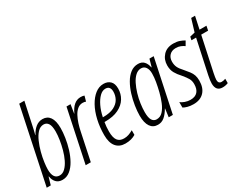

<svg xmlns="http://www.w3.org/2000/svg" viewBox="-91 -1218 2110 1686"><g transform="rotate(-30 964.5 -375.0)"><path d="M160 10Q119 10 96.5 -14.5Q74 -39 69 -76H66L44 0H3L163 -760H215L160 -504Q153 -472 147 -450H149Q170 -491 201 -516Q232 -541 271 -541Q319 -541 345 -504Q371 -467 371 -393Q371 -351 363 -297.5Q355 -244 338.5 -190Q322 -136 297 -91Q272 -46 237.5 -18Q203 10 160 10ZM157 -36Q188 -36 213.5 -61Q239 -86 258.5 -126Q278 -166 291 -213.5Q304 -261 311 -307Q318 -353 318 -389Q318 -446 301.5 -470.5Q285 -495 256 -495Q221 -495 194.5 -466.5Q168 -438 148.5 -393.5Q129 -349 116 -299.5Q103 -250 97 -205.5Q91 -161 91 -134Q91 -36 157 -36Z M398 0 510 -531H551L537 -443H539Q560 -490 589.5 -515.5Q619 -541 658 -541Q669 -541 678 -539.5Q687 -538 695 -535L680 -482Q667 -488 648 -488Q618 -488 595 -469Q572 -450 555.5 -419Q539 -388 527.5 -352Q516 -316 509 -281L450 0Z M797 10Q737 10 704 -30Q671 -70 671 -148Q671 -228 687.5 -299.5Q704 -371 734 -425Q764 -479 803.5 -510Q843 -541 889 -541Q931 -541 956.5 -516.5Q982 -492 982 -441Q982 -388 955 -343.5Q928 -299 874 -272.5Q820 -246 738 -246H731Q723 -203 723 -155Q723 -92 744 -63.5Q765 -35 809 -35Q834 -35 856 -42.5Q878 -50 902 -64V-17Q881 -4 855 3Q829 10 797 10ZM743 -289Q811 -289 852.5 -310Q894 -331 913 -365Q932 -399 932 -439Q932 -466 920 -481Q908 -496 883 -496Q852 -496 824 -468.5Q796 -441 773.5 -394.5Q751 -348 739 -289Z M1127 10Q1078 10 1052 -28.5Q1026 -67 1026 -139Q1026 -184 1034.5 -238.5Q1043 -293 1059.5 -346Q1076 -399 1101.5 -443.5Q1127 -488 1161.5 -514.5Q1196 -541 1239 -541Q1277 -541 1298.5 -518Q1320 -495 1327 -456H1330L1351 -531H1394L1282 0H1240L1251 -83H1249Q1224 -40 1195 -15Q1166 10 1127 10ZM1141 -37Q1178 -37 1204 -65Q1230 -93 1248.5 -138Q1267 -183 1279 -232Q1291 -280 1298.5 -324.5Q1306 -369 1306 -407Q1306 -447 1289.5 -470.5Q1273 -494 1243 -494Q1212 -494 1186 -470.5Q1160 -447 1140.5 -408Q1121 -369 1107 -322.5Q1093 -276 1086.5 -229Q1080 -182 1080 -143Q1080 -87 1096 -62Q1112 -37 1141 -37Z M1488 10Q1454 10 1427.5 2.5Q1401 -5 1387 -14V-69Q1403 -56 1429.5 -46.5Q1456 -37 1484 -37Q1532 -37 1556 -64Q1580 -91 1580 -141Q1580 -174 1566.5 -198Q1553 -222 1521 -260Q1492 -291 1474 -323Q1456 -355 1456 -400Q1456 -459 1493.5 -500Q1531 -541 1597 -541Q1633 -541 1660 -531.5Q1687 -522 1706 -510L1681 -467Q1665 -479 1644 -487.5Q1623 -496 1597 -496Q1556 -496 1532.5 -471.5Q1509 -447 1509 -407Q1509 -375 1520.5 -350.5Q1532 -326 1561 -295Q1585 -267 1601.5 -245.5Q1618 -224 1626 -200.5Q1634 -177 1634 -145Q1634 -72 1595.5 -31Q1557 10 1488 10Z M1783 10Q1748 10 1731.5 -10Q1715 -30 1715 -67Q1715 -82 1717.5 -102Q1720 -122 1725 -145L1798 -486H1751L1758 -519L1809 -531L1847 -657H1886L1859 -531H1929L1920 -486H1850L1776 -141Q1772 -120 1769 -103Q1766 -86 1766 -75Q1766 -37 1799 -37Q1820 -37 1839 -45V-1Q1813 10 1783 10Z"/></g></svg>

Font: Noto Sans ExtraCondensed Light
Style: Italic
Weight: 300
Width: 2
Italic angle: -12°
Designer: Monotype Design Team
Foundry: Monotype Imaging Inc.
Version: Version 2.013; ttfautohint (v1.8.4.7-5d5b)